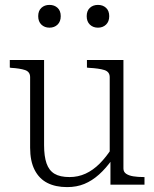

<svg xmlns="http://www.w3.org/2000/svg" viewBox="-20 -754 630 784"><path d="M160 -509V-161Q160 -116 170 -87Q180 -58 202.5 -44.5Q225 -31 264 -31Q299 -31 329.5 -45Q360 -59 387 -86Q414 -113 438 -151L439 -104Q413 -67 384.5 -41.5Q356 -16 324.5 -3Q293 10 254 10Q207 10 173.5 -7Q140 -24 121.5 -60Q103 -96 103 -151V-439Q103 -461 82 -468Q61 -475 25 -477L20 -478V-509ZM484 -509V-66Q484 -52 495 -44.5Q506 -37 524.5 -34Q543 -31 567 -31H570V0H431V-112L428 -116V-439Q428 -461 406 -468Q384 -475 343 -477L335 -478V-509ZM228 -688Q228 -666 215 -653.5Q202 -641 182 -641Q162 -641 149 -653.5Q136 -666 136 -688Q136 -710 149 -722Q162 -734 182 -734Q202 -734 215 -722Q228 -710 228 -688ZM426 -688Q426 -666 413 -653.5Q400 -641 380 -641Q360 -641 347 -653.5Q334 -666 334 -688Q334 -710 347 -722Q360 -734 380 -734Q400 -734 413 -722Q426 -710 426 -688Z"/></svg>

Font: Roboto Serif 36pt ExtraLight
Style: Regular
Weight: 250
Designer: Greg Gazdowicz
Foundry: Commercial Type
Version: Version 1.008